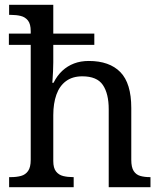

<svg xmlns="http://www.w3.org/2000/svg" viewBox="-20 -780 675 800"><path d="M18 0V-42H26Q49 -42 67.5 -47Q86 -52 97 -67.5Q108 -83 108 -114V-593H17V-640H108V-650Q108 -680 96.5 -694.5Q85 -709 66.5 -713.5Q48 -718 26 -718H18V-760H202V-640H373V-593H202V-520Q202 -502 201 -482.5Q200 -463 199 -449Q198 -435 198 -435H203Q218 -465 239.5 -485Q261 -505 288.5 -515.5Q316 -526 350 -526Q436 -526 481.5 -479.5Q527 -433 527 -330V-114Q527 -83 537 -67.5Q547 -52 564.5 -47Q582 -42 604 -42H607V0H433V-325Q433 -390 408.5 -426Q384 -462 323 -462Q282 -462 255 -442Q228 -422 215 -385.5Q202 -349 202 -300V-109Q202 -80 213.5 -65.5Q225 -51 243.5 -46.5Q262 -42 284 -42H287V0Z"/></svg>

Font: Noto Serif Kannada
Style: Regular
Weight: 400
Designer: Universal Thirst, Indian Type Foundry and the Monotype Design Team
Foundry: Monotype Imaging Inc.
Version: Version 2.003